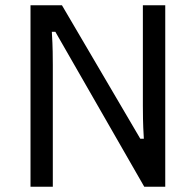

<svg xmlns="http://www.w3.org/2000/svg" viewBox="-20 -710 744 730"><path d="M96 0V-690H215.5L513.5 -182.4H526.9Q524.1 -229.4 523.7 -257.4Q523.2 -285.4 523.2 -308.4V-690H608.3V0H528.5L190.5 -589H177.1Q179.9 -542 180.3 -514Q180.8 -486 180.8 -463V0Z"/></svg>

Font: Mozilla Text ExtraLight
Style: Regular
Weight: 200
Designer: Studio DRAMA
Foundry: Studio DRAMA
Version: Version 1.000